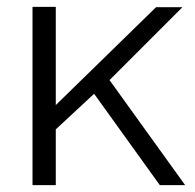

<svg xmlns="http://www.w3.org/2000/svg" viewBox="-20 -541 570 561"><path d="M447 0 255 -267 143 -163V0H75V-521H143V-234L436 -520H513L300 -307L521 0Z"/></svg>

Font: Raleway-v4020
Style: Regular
Weight: 400
Designer: Matt McInerney, Pablo Impallari, Rodrigo Fuenzalida
Foundry: Matt McInerney, Pablo Impallari, Rodrigo Fuenzalida
Version: Version 4.020;PS 004.020;hotconv 1.0.88;makeotf.lib2.5.64775